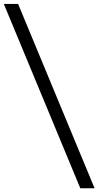

<svg xmlns="http://www.w3.org/2000/svg" viewBox="-58 -832 512 998"><path d="M359.4 146.5 -38.1 -811.5H36.1L433.6 146.5Z"/></svg>

Font: Reddit Sans Fudge
Style: Regular
Weight: 400
Designer: Stephen Hutchings
Foundry: Reddit
Version: Version 1.011